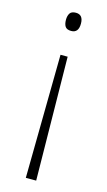

<svg xmlns="http://www.w3.org/2000/svg" viewBox="-114 -576 450 805"><g transform="rotate(15 110.5 -173.5)"><path d="M143 -496Q143 -456 111 -456Q92 -456 85 -466.5Q78 -477 78 -496Q78 -513 85 -524Q92 -535 111 -535Q143 -535 143 -496ZM94 -348H125L132 188H87Z"/></g></svg>

Font: Noto Sans Gujarati UI SemiCondensed ExtraLight
Style: Regular
Weight: 200
Width: 4
Designer: Jelle Bosma - Monotype Design Team, Universal Thirst
Foundry: Monotype Imaging Inc.
Version: Version 2.106; ttfautohint (v1.8.4.7-5d5b)